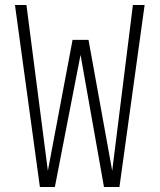

<svg xmlns="http://www.w3.org/2000/svg" viewBox="-20 -750 640 770"><path d="M140 0 40 -730H86L172 -65L271 -590H335L430 -65L513 -730H560L459 0H397L303 -530L200 0Z"/></svg>

Font: Tiny Thin
Style: Regular
Weight: 100
Monospace: yes
Designer: Philipp Nurullin, Konstantin Bulenkov
Foundry: JetBrains
Version: Version 2.251; ttfautohint (v1.8.4.7-5d5b)